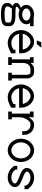

<svg xmlns="http://www.w3.org/2000/svg" viewBox="1582 -2330 904 4107"><g transform="rotate(90 2033.5 -276.0)"><path d="M290.5 77.6Q424.8 77.6 450.2 52.2Q458 45.9 460 34.9Q461.9 23.9 461.9 0Q461.9 -23.4 460 -34.7Q458 -45.9 450.2 -51.8Q424.3 -77.6 290.5 -77.6H235.4Q196.8 -77.6 166 -81.5Q166 -80.6 164.1 -79.6Q139.2 -49.8 124 -13.2Q117.2 2.9 117.2 21.5Q117.2 42.5 132.3 52.7Q158.7 77.6 290.5 77.6ZM290.5 -299.8Q346.7 -299.8 389.2 -331.5Q420.4 -355 420.4 -388.2Q420.4 -421.4 389.2 -444.3Q346.7 -476.1 290.5 -476.1Q234.4 -476.1 191.9 -444.3Q160.6 -421.4 160.6 -388.2Q160.6 -355 191.9 -331.5Q234.4 -299.8 290.5 -299.8ZM290.5 155.3Q130.9 155.3 84 113.3Q64 97.2 54.9 80.1Q45.9 63 43.7 43.7Q41.5 24.4 41.5 2Q41.5 -14.2 48.3 -28.3Q66.9 -65.9 109.9 -93.8Q80.6 -104.5 65.7 -119.1Q50.8 -133.8 46.1 -148.9Q41.5 -164.1 41.5 -174.8Q41.5 -183.6 46.9 -198.2Q56.6 -224.1 85.4 -242.7Q99.1 -251 137.2 -266.1L146.5 -270Q83 -314.9 83 -388.2Q83 -433.6 111.1 -471.2Q139.2 -508.8 186.3 -531.2Q233.4 -553.7 290.5 -553.7Q329.1 -553.7 363.3 -543.5H539.6V-465.8H474.1Q498 -430.2 498 -388.2Q498 -342.3 470 -304.7Q441.9 -267.1 394.8 -244.6Q347.7 -222.2 290.5 -222.2Q236.8 -222.2 191.4 -242.2Q118.7 -202.6 118.7 -181.6Q118.7 -177.2 127.9 -170.9Q151.9 -155.3 235.4 -155.3H290.5Q371.1 -155.3 421.4 -145Q530.8 -122.6 538.1 -37.6Q539.6 -17.6 539.6 0Q539.6 18.1 537.8 37.8Q536.1 57.6 527.3 76.9Q518.6 96.2 498.5 112.8Q471.7 134.8 421.4 145Q371.1 155.3 290.5 155.3Z M1040 -311Q1029.8 -372.1 987.8 -418.9Q932.1 -476.6 871.6 -476.6Q811 -476.6 755.4 -418.9Q713.4 -372.1 703.1 -311ZM892.6 10.3Q842.3 10.3 793.7 -11Q745.1 -32.2 706.1 -71.3Q665.5 -112.3 644 -164.8Q622.6 -217.3 622.6 -272Q622.6 -326.2 642.1 -378.2Q661.6 -430.2 698.2 -470.7Q734.9 -511.2 779.8 -532.7Q824.7 -554.2 871.6 -554.2Q918.5 -554.2 963.4 -532.7Q1008.3 -511.2 1044.9 -471.2Q1120.6 -384.3 1120.6 -275.4V-232.9H703.1Q719.2 -159.2 775.4 -113.3Q831.5 -67.4 892.6 -67.4Q974.1 -67.4 1043 -114.3V-155.3H1120.6V-63L1043 -24.4Q972.7 10.3 892.6 10.3ZM921.4 -611.3H843.8L882.8 -708.5H999Z M1701.7 0H1535.6V-77.6H1580.1V-379.4Q1580.1 -405.3 1576.2 -426Q1572.3 -446.8 1557.1 -462.9Q1552.2 -468.3 1546.9 -471.2Q1536.6 -476.1 1496.1 -476.1H1452.6Q1418 -476.1 1389.2 -456.8Q1360.4 -437.5 1342.8 -400.4Q1325.2 -363.3 1325.2 -311V-77.6H1369.6V0H1203.6V-77.6H1248V-465.8H1203.6V-543.5H1325.2V-478Q1389.6 -553.7 1452.6 -553.7H1506.8Q1541 -553.7 1565.2 -547.1Q1589.4 -540.5 1611.8 -518.1Q1651.4 -476.6 1655.8 -420.4Q1657.2 -396.5 1657.2 -77.6H1701.7Z M2202.1 -311Q2191.9 -372.1 2149.9 -418.9Q2094.2 -476.6 2033.7 -476.6Q1973.1 -476.6 1917.5 -418.9Q1875.5 -372.1 1865.2 -311ZM2054.7 10.3Q2004.4 10.3 1955.8 -11Q1907.2 -32.2 1868.2 -71.3Q1827.6 -112.3 1806.2 -164.8Q1784.7 -217.3 1784.7 -272Q1784.7 -326.2 1804.2 -378.2Q1823.7 -430.2 1860.4 -470.7Q1897 -511.2 1941.9 -532.7Q1986.8 -554.2 2033.7 -554.2Q2080.6 -554.2 2125.5 -532.7Q2170.4 -511.2 2207 -471.2Q2282.7 -384.3 2282.7 -275.4V-232.9H1865.2Q1881.3 -159.2 1937.5 -113.3Q1993.7 -67.4 2054.7 -67.4Q2136.2 -67.4 2205.1 -114.3V-155.3H2282.7V-63L2205.1 -24.4Q2134.8 10.3 2054.7 10.3Z M2531.7 0H2365.7V-77.6H2410.2V-465.3H2365.7V-543H2487.3V-434.1Q2554.7 -553.7 2639.2 -553.7Q2778.8 -553.7 2834 -451.2Q2855.5 -415 2860.4 -387.7Q2863.8 -365.7 2863.8 -331.5V-299.8H2786.6Q2786.6 -369.6 2780.8 -385.7Q2776.9 -396.5 2767.1 -412.1Q2760.3 -425.3 2747.6 -439.9Q2716.3 -476.1 2639.2 -476.1Q2604.5 -476.1 2569.6 -443.4Q2534.7 -410.6 2511 -355.5Q2487.3 -300.3 2487.3 -232.4V-77.6H2531.7Z M3195.8 -67.4Q3261.7 -67.4 3314 -124Q3367.2 -187.5 3367.2 -272Q3367.2 -356.4 3314 -419.9Q3261.7 -476.6 3195.8 -476.6Q3129.9 -476.6 3077.6 -419.9Q3024.4 -356.4 3024.4 -272Q3024.4 -187.5 3077.6 -124Q3129.9 -67.4 3195.8 -67.4ZM3195.8 10.3Q3127 10.3 3070.6 -27.8Q3014.2 -65.9 2980.5 -129.9Q2946.8 -193.8 2946.8 -272Q2946.8 -350.1 2980.5 -414.1Q3014.2 -478 3070.6 -516.1Q3127 -554.2 3195.8 -554.2Q3264.6 -554.2 3321 -516.1Q3377.4 -478 3411.1 -414.1Q3444.8 -350.1 3444.8 -272Q3444.8 -193.8 3411.1 -129.9Q3377.4 -65.9 3321 -27.8Q3264.6 10.3 3195.8 10.3Z M3776.9 10.3Q3701.7 10.3 3636.2 -25.4Q3598.1 -46.4 3570.3 -77.6L3527.8 -125.5V-194.3H3605.5V-163.1Q3623.5 -127.9 3652.3 -106.9Q3681.2 -85.9 3713.9 -76.7Q3746.6 -67.4 3776.9 -67.4Q3829.6 -67.4 3866.9 -91.1Q3904.3 -114.7 3904.3 -148.4Q3904.3 -185.5 3763.7 -235.4Q3697.3 -259.3 3642.6 -291Q3572.3 -333.5 3572.3 -395.5Q3573.2 -464.8 3635.3 -511.7Q3695.8 -554.2 3776.9 -554.2Q3852.1 -554.2 3917.5 -518.6Q3955.6 -497.6 3983.4 -466.3L4025.9 -418.5V-349.6H3948.2V-380.9Q3930.2 -416 3901.4 -437Q3872.6 -458 3839.8 -467.3Q3807.1 -476.6 3776.9 -476.6Q3724.1 -476.6 3687.5 -453.1Q3650.9 -429.7 3649.4 -395.5Q3649.4 -358.4 3790 -308.6Q3856.4 -284.7 3911.1 -252.9Q3981.4 -210 3981.4 -148.4Q3981.4 -81.1 3918.5 -32.2Q3857.9 10.3 3776.9 10.3Z"/></g></svg>

Font: Turpis
Style: Regular
Weight: 400
Designer: GGBotNet
Foundry: f0n7
Version: 1.00